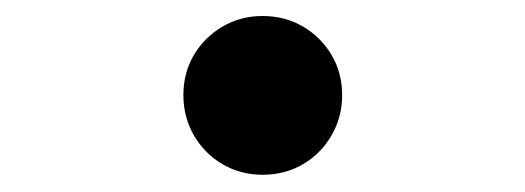

<svg xmlns="http://www.w3.org/2000/svg" viewBox="-20 -458 640 234"><path d="M203.5 -342Q203.5 -369 216.2 -390.8Q229 -412.5 251 -425.5Q273 -438.5 300 -438.5Q327.5 -438.5 349.5 -425.5Q371.5 -412.5 384.2 -390.8Q397 -369 397 -342Q397 -315.5 384.2 -293.2Q371.5 -271 349.5 -258Q327.5 -245 300 -245Q273 -245 251 -258Q229 -271 216.2 -293.2Q203.5 -315.5 203.5 -342Z"/></svg>

Font: Fira Code Light Medium
Style: Regular
Weight: 500
Monospace: yes
Version: Version 5.002